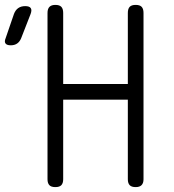

<svg xmlns="http://www.w3.org/2000/svg" viewBox="-90 -754 710 784"><path d="M-4 -597Q-10 -583 -20.5 -576Q-31 -569 -46 -569Q-62 -569 -67.5 -576.5Q-73 -584 -67 -598L-33 -697Q-27 -713 -15.5 -721Q-4 -729 13 -729Q30 -729 35.5 -721Q41 -713 35 -697ZM432 -347H168V-22Q168 -6 160.5 2Q153 10 136 10Q119 10 111.5 2Q104 -6 104 -22V-701Q104 -718 112 -726Q120 -734 136 -734Q153 -734 160.5 -726Q168 -718 168 -701V-411H432V-701Q432 -718 439.5 -726Q447 -734 464 -734Q481 -734 488.5 -726Q496 -718 496 -701V-22Q496 -6 488 2Q480 10 464 10Q447 10 439.5 2Q432 -6 432 -22Z"/></svg>

Font: Maple Mono NL ExtraLight
Style: Regular
Weight: 275
Monospace: yes
Designer: subframe7536
Version: Version 7.000